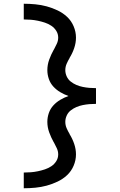

<svg xmlns="http://www.w3.org/2000/svg" viewBox="-20 -853 640 1026"><path d="M107 153V69Q126 69 145 67.5Q164 66 183 62Q202 58 220 52Q238 46 254 35.5Q270 25 280.5 8.5Q291 -8 291 -28Q291 -45 283.5 -61Q276 -77 268 -92L267 -93Q253 -118 243 -145.5Q233 -173 233 -202Q233 -226 241 -249Q249 -272 265 -289.5Q281 -307 302 -319.5Q323 -332 346 -340Q323 -348 302 -360.5Q281 -373 265 -390.5Q249 -408 241 -431Q233 -454 233 -478Q233 -507 243 -534.5Q253 -562 267 -587L268 -588Q276 -603 283.5 -619Q291 -635 291 -652Q291 -672 280.5 -688.5Q270 -705 254 -715.5Q238 -726 220 -732Q202 -738 183 -742Q164 -746 145 -747.5Q126 -749 107 -749V-833Q138 -833 169 -830Q200 -827 229.5 -819Q259 -811 287.5 -797.5Q316 -784 338.5 -763Q361 -742 373.5 -712.5Q386 -683 386 -652Q386 -624 376.5 -596Q367 -568 352 -544V-543Q343 -528 336 -512Q329 -496 329 -478Q329 -461 336.5 -444.5Q344 -428 358 -417Q372 -406 388.5 -399Q405 -392 422.5 -388.5Q440 -385 457.5 -383.5Q475 -382 493 -382V-361V-298Q475 -298 457.5 -296.5Q440 -295 422.5 -291.5Q405 -288 388.5 -281Q372 -274 358 -263Q344 -252 336.5 -235.5Q329 -219 329 -202Q329 -184 336 -168Q343 -152 352 -137V-136Q367 -112 376.5 -84Q386 -56 386 -28Q386 3 373.5 32.5Q361 62 338.5 83Q316 104 287.5 117.5Q259 131 229.5 139Q200 147 169 150Q138 153 107 153Z"/></svg>

Font: Iosevka Custom Medium Extended
Style: Regular
Weight: 500
Width: 7
Monospace: yes
Designer: Belleve Invis
Foundry: Belleve Invis
Version: Version 11.2.4; ttfautohint (v1.8.4)